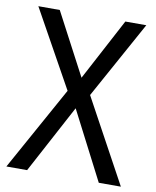

<svg xmlns="http://www.w3.org/2000/svg" viewBox="-81 -777 680 839"><g transform="rotate(10 259.0 -357.0)"><path d="M513 0 311 -371 500 -714H407L261 -439L116 -714H21L211 -372L5 0H97L259 -303L415 0Z"/></g></svg>

Font: Noto Sans Devanagari SemiCondensed
Style: Regular
Weight: 400
Width: 4
Designer: Jelle Bosma - Monotype Design Team
Foundry: Monotype Imaging Inc.
Version: Version 2.004